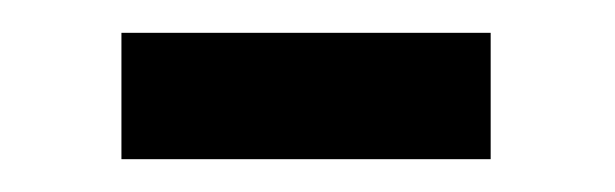

<svg xmlns="http://www.w3.org/2000/svg" viewBox="-20 -296 375 117"><path d="M54 -199H279V-276H54Z"/></svg>

Font: Radis Sans
Style: Regular
Weight: 400
Designer: Gaël Goy
Foundry: Gaël Goy
Version: 1.0